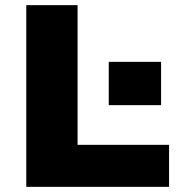

<svg xmlns="http://www.w3.org/2000/svg" viewBox="-20 -725 708 745"><path d="M82 0V-705H281V-163H636V0ZM402 -317V-485H605V-317Z"/></svg>

Font: Nunito Sans 10pt SemiExpanded Black
Style: Regular
Weight: 900
Width: 6
Designer: Vernon Adams
Foundry: Vernon Adams
Version: Version 3.101;gftools[0.9.27]